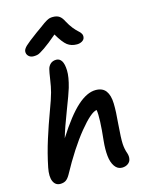

<svg xmlns="http://www.w3.org/2000/svg" viewBox="-148 -1106 941 1220"><g transform="rotate(-15 322.5 -496.5)"><path d="M141.1 -806.2Q119.1 -806.2 106.4 -819.6Q93.8 -833 96.2 -852.1Q98.6 -866.2 116.5 -883.5Q134.3 -900.9 196.8 -946.8Q213.4 -958 232.7 -972.4Q252 -986.8 260.7 -992.9Q269.5 -999 280.8 -1005.4Q292 -1011.7 301 -1013.9Q310.1 -1016.1 321.8 -1016.1Q348.1 -1016.1 364.3 -1004.9Q380.4 -993.7 394 -965.8Q408.7 -938 426.3 -916.5Q443.8 -895 455.3 -885.7Q466.8 -876.5 473.1 -865.2Q479.5 -854 477.1 -840.8Q475.1 -826.2 460.2 -817.1Q445.3 -808.1 425.8 -808.1Q388.7 -808.1 363 -827.6Q337.4 -847.2 303.2 -905.8Q249 -859.4 215.1 -836.4Q181.2 -813.5 168.9 -809.8Q156.7 -806.2 141.1 -806.2ZM94.2 21Q62 21 48.3 -10.5Q34.7 -42 45.9 -99.1Q64 -189 91.8 -276.4Q119.6 -363.8 147.9 -439.5Q176.3 -515.1 187 -555.2Q196.3 -589.8 203.1 -637Q210 -684.1 214.8 -702.1Q219.7 -721.7 234.4 -734.9Q249 -748 272.9 -748Q294.4 -747.6 307.1 -727.8Q319.8 -708 321.3 -665Q322.8 -622.1 303.2 -554.2Q292 -516.6 253.4 -417Q214.8 -317.4 195.8 -252Q278.3 -381.8 342.8 -439.5Q407.2 -497.1 463.9 -497.1Q509.3 -497.1 530.8 -468Q552.2 -439 553.7 -385.3Q555.2 -331.5 547.9 -254.9Q540 -156.2 542.2 -121.1Q544.4 -85.9 555.2 -57.1Q562 -35.6 558.1 -18.1Q555.2 0 538.8 11.5Q522.5 22.9 500 22.9Q470.7 22.9 452.1 -3.7Q433.6 -30.3 429.2 -73.5Q424.8 -116.7 430.2 -170.9Q446.8 -321.3 438 -373Q400.4 -369.1 321.5 -272.7Q242.7 -176.3 158.2 -21Q144.5 2.9 129.9 12Q115.2 21 94.2 21Z"/></g></svg>

Font: Shantell Sans Bouncy
Style: Italic
Weight: 500
Italic angle: -11.31°
Designer: Stephen Nixon, Anya Danilova, Shantell Martin
Foundry: Arrow Type
Version: Version 1.006;[9816181b4]